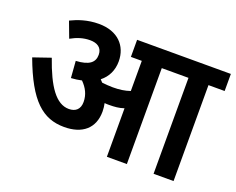

<svg xmlns="http://www.w3.org/2000/svg" viewBox="-103 -812 1223 993"><g transform="rotate(20 508.5 -316.0)"><path d="M460 -212C460 -228 458 -243 455 -257C463 -256 472 -256 480 -256C509 -256 535 -258 561 -267V0H671V-528H818V0H928V-528H1017V-622H501V-528H561V-362C531 -352 503 -348 467 -348C444 -348 425 -350 407 -352C402 -357 398 -362 394 -366C430 -394 450 -435 450 -484C450 -570 392 -632 288 -632C225 -632 175 -614 136 -595L169 -507C203 -526 237 -537 274 -537C312 -537 341 -521 341 -481C341 -439 313 -415 240 -411L247 -319C268 -320 287 -323 305 -327C334 -298 351 -265 351 -225C351 -186 329 -165 291 -165C220 -165 167 -243 118 -384L22 -351C101 -138 182 -69 300 -69C400 -69 460 -120 460 -212Z"/></g></svg>

Font: Noto Sans Devanagari UI SemiCondensed SemiBold
Style: Regular
Weight: 600
Width: 4
Designer: Jelle Bosma - Monotype Design Team
Foundry: Monotype Imaging Inc.
Version: Version 2.004